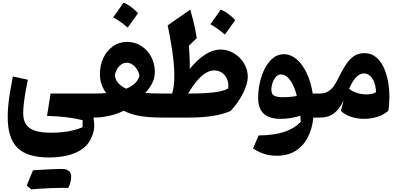

<svg xmlns="http://www.w3.org/2000/svg" viewBox="-20 -883 2984 1442"><path d="M189 -284.2 76.3 -308.9Q62.5 -237.5 54 -183.4Q45.4 -129.4 41.7 -86.1Q37.9 -42.8 37.9 -2.4Q37.9 154.9 111.3 227.3Q184.7 299.6 345.5 299.6Q474.6 299.6 557.3 259.8Q640 220.1 668 146.5Q683.3 114.4 686.8 79.8Q690.4 45.2 682 0H681.5V-180.5H359.9L333.2 -12.5Q413.6 -10.3 478.9 -2.5Q544.3 5.2 600.7 19.7L600.1 72.1Q571.3 85.4 534.1 94.7Q496.9 104 453.7 108.9Q410.5 113.8 362.8 113.8Q289.1 113.8 243.1 98.7Q197.1 83.7 175.7 51.5Q154.3 19.4 154.3 -31.7Q154.3 -60.4 157.9 -95.9Q161.5 -131.5 169.1 -177.7Q176.8 -224 189 -284.2ZM437 528Q452 528 462.2 528.2Q472.5 528.3 479.6 528.3Q486.7 528.3 492.5 528.6Q503.4 506.3 509 484.9Q514.5 463.4 514.5 444.5Q514.5 415 496.1 400.4Q477.7 385.7 439.5 385.7Q396 406.1 352.5 427Q309.1 447.9 266.2 468.7Q223.3 489.4 180.7 510.4Q189.3 517.7 197.7 525.1Q206.1 532.4 213.7 539.1Q248.9 536.1 290.4 533.5Q332 530.9 371 529.5Q410 528 437 528ZM213.7 539.1Q251.5 513.8 289.1 488.6Q326.8 463.4 364.3 437.6Q401.9 411.8 439.5 385.7Q425.5 385.7 400.6 386.6Q375.7 387.5 345.4 389.1Q315.1 390.6 284.3 392.4Q253.4 394.2 227.7 396.2Q215.8 424.5 204.2 452.8Q192.5 481.1 180.7 510.4Q189.3 517.7 197.7 525.1Q206.1 532.4 213.7 539.1Z M931.6 -411.8Q955.1 -411.8 974.8 -398.3Q994.5 -384.8 1008.5 -362.7Q1022.6 -340.7 1027.7 -314.3Q1017.7 -279.9 992.4 -256.2Q967 -232.4 927.7 -216.8Q893.9 -232.1 871.7 -255.3Q849.4 -278.5 842.4 -313.8Q846 -340.5 858.5 -362.8Q870.9 -385.1 890.1 -398.4Q909.2 -411.8 931.6 -411.8ZM934.6 -568.4Q876.5 -568.4 830.2 -536.6Q783.9 -504.9 757.1 -449.8Q730.3 -394.7 730.3 -324.1Q730.3 -283.7 743.2 -248.1Q756 -212.6 777.7 -184.1Q758.5 -182.1 732.6 -181.3Q706.7 -180.5 681.6 -180.5Q671.4 -180.5 666.3 -172.4Q661.1 -164.4 661.1 -142.9V-37.6Q661.1 -16.1 666.3 -8.1Q671.4 0 681.6 0Q742.8 0 800.7 -13.1Q858.6 -26.2 909.3 -51.4Q961.8 -23.6 1032 -11.8Q1102.2 0 1194.5 0H1195V-180.5H1194.5Q1163.9 -180.5 1130.2 -181.6Q1096.5 -182.6 1070.3 -185.1Q1103 -217.9 1123 -258.1Q1142.9 -298.3 1142.9 -342.8Q1142.9 -405.1 1115.5 -456.3Q1088.1 -507.5 1041 -537.9Q994 -568.4 934.6 -568.4ZM907.4 -862.6Q888.7 -835.4 869.5 -808.1Q850.4 -780.8 830.1 -752.9Q861 -735.8 887.9 -716.4Q914.9 -696.9 938.8 -675.6Q959.3 -703.5 978.8 -730.6Q998.2 -757.6 1017.1 -784.3Q992.2 -810.1 964.8 -830.8Q937.3 -851.6 907.4 -862.6Z M1587.9 -354.2Q1621.9 -354.2 1647.5 -336.4Q1673 -318.7 1685.7 -288Q1698.4 -257.3 1693.8 -219.2Q1667.5 -203.3 1623 -194.9Q1578.6 -186.5 1519.9 -183.5Q1461.3 -180.5 1392.9 -180.5Q1424.2 -233.9 1456.7 -272.8Q1489.3 -311.7 1522.5 -332.9Q1555.7 -354.2 1587.9 -354.2ZM1635.4 -510.9Q1580.2 -510.9 1522.5 -474.2Q1464.8 -437.5 1404.5 -365.7Q1406.1 -404.5 1404.1 -449.5Q1402.2 -494.5 1398.9 -539.6L1457.8 -596.8Q1452.6 -630.9 1446 -663.2Q1439.5 -695.5 1430.5 -731.2Q1421.5 -766.9 1409 -810.9L1239.4 -692.7Q1255 -615.7 1267.3 -542.2Q1279.6 -468.8 1285.4 -402.3Q1291.2 -335.8 1288.7 -279.6Q1286.1 -223.5 1272.5 -180.5H1194.8Q1184.6 -180.5 1179.4 -172.4Q1174.3 -164.4 1174.3 -142.9V-37.6Q1174.3 -16.1 1179.4 -8.1Q1184.6 0 1194.8 0H1402.7Q1493.8 0 1572.4 -11.6Q1651 -23.3 1710.8 -48.8Q1738.3 -77.8 1762 -111Q1785.6 -144.2 1803.4 -178.7Q1821.1 -213.2 1831 -245.9Q1840.8 -278.6 1840.8 -306.6Q1840.8 -347.7 1824.3 -384.6Q1807.8 -421.5 1779 -450Q1750.2 -478.4 1713.3 -494.6Q1676.4 -510.9 1635.4 -510.9ZM1637.2 -810.5Q1618.5 -783.4 1599.4 -756Q1580.2 -728.7 1559.9 -700.8Q1590.8 -683.8 1617.8 -664.3Q1644.7 -644.9 1668.6 -623.5Q1689.1 -651.4 1708.6 -678.5Q1728 -705.6 1746.9 -732.3Q1722 -758 1694.6 -778.7Q1667.2 -799.5 1637.2 -810.5Z M2088.9 -323.7Q2128.1 -323.7 2160.1 -279.5Q2192.1 -235.2 2209.1 -161.9Q2185.2 -157.7 2157.2 -155.4Q2129.2 -153 2103.7 -153Q2062.5 -153 2040.3 -163.9Q2018.1 -174.8 2018.1 -208Q2018.1 -235.2 2027.3 -261.9Q2036.6 -288.6 2052.7 -306.2Q2068.7 -323.7 2088.9 -323.7ZM2110.4 -475.7Q2065.6 -475.7 2030.1 -446.6Q1994.6 -417.5 1969.7 -369.6Q1944.8 -321.8 1931.8 -263.8Q1918.8 -205.7 1918.8 -148.1Q1918.8 -67.5 1961.1 -29Q2003.4 9.6 2084.5 9.6Q2127.9 9.6 2166.1 3.3Q2204.3 -3.1 2235.4 -14.2Q2236.7 -1.3 2237.3 10Q2238 21.3 2238.1 33.7Q2186.5 84.5 2111.7 108.6Q2036.8 132.8 1922.2 134.3L1880.4 232.6Q1915.7 253.9 1944.6 265.8Q1973.5 277.7 2000.8 282.3Q2028.2 286.9 2058.1 286.9Q2141.6 286.9 2200 250.1Q2258.5 213.2 2291.9 148.4Q2325.4 83.7 2333.2 0H2382.8V-180.5H2328.5Q2315.9 -264.5 2284.7 -331.4Q2253.6 -398.3 2208.8 -437Q2164.1 -475.7 2110.4 -475.7Z M2713.1 -331.1Q2735.4 -331.1 2752.3 -318.8Q2769.2 -306.6 2780.6 -286.5Q2792 -266.3 2797.8 -241.4Q2803.5 -216.5 2804 -190.9Q2789.2 -181.5 2770.7 -177.7Q2752.1 -174 2732.7 -174Q2693 -174 2658.3 -186.1Q2623.5 -198.2 2601.7 -216.8Q2611.8 -239.1 2623.4 -259.7Q2634.9 -280.3 2648.4 -296.2Q2661.9 -312.2 2678 -321.6Q2694 -331.1 2713.1 -331.1ZM2716.3 -483.9Q2674.3 -483.9 2642 -464.1Q2609.7 -444.3 2581.1 -402.5Q2552.4 -360.7 2520.3 -294.3Q2506.5 -264.8 2488.4 -238.8Q2470.4 -212.7 2444.8 -196.6Q2419.3 -180.5 2382.8 -180.5Q2372.6 -180.5 2367.4 -172.4Q2362.3 -164.4 2362.3 -142.9V-37.6Q2362.3 -16.1 2367.4 -8.1Q2372.6 0 2382.8 0Q2430.8 0 2464 -17Q2497.2 -34 2520.3 -63.1Q2543.3 -92.1 2560.2 -128.4L2540.9 -49.5Q2571.3 -20.2 2618 -5.3Q2664.7 9.6 2714.4 9.6Q2764 9.6 2812.4 -4.9Q2860.8 -19.4 2896.5 -51.4Q2900.7 -75.8 2902.7 -101.6Q2904.6 -127.4 2904.6 -154.8Q2904.6 -215 2893.8 -273.4Q2883 -331.9 2860.4 -379.4Q2837.7 -426.9 2802.1 -455.4Q2766.4 -483.9 2716.3 -483.9Z"/></svg>

Font: Pinar FD VF
Style: Regular
Weight: 300
Designer: Amin Abedi
Version: Version 2.000